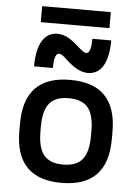

<svg xmlns="http://www.w3.org/2000/svg" viewBox="-60 -947 720 1003"><g transform="rotate(5 300.0 -445.5)"><path d="M300 10Q58 10 58 -240V-280Q58 -530 300 -530Q543 -530 543 -280V-240Q543 10 300 10ZM300 -86Q370 -86 401.5 -124.5Q433 -163 433 -248V-273Q433 -358 401.5 -396Q370 -434 300 -434Q231 -434 199.5 -396Q168 -358 168 -273V-248Q168 -163 199.5 -124.5Q231 -86 300 -86ZM387 -574Q362 -574 335.5 -587Q309 -600 274 -632Q258 -648 247.5 -654.5Q237 -661 230 -661Q204 -661 204 -584H105Q105 -672 133 -718Q161 -764 213 -764Q239 -764 265 -751Q291 -738 326 -706Q358 -677 370 -677Q396 -677 396 -754H495Q495 -667 467.5 -620.5Q440 -574 387 -574ZM120 -817V-901H480V-817Z"/></g></svg>

Font: M PLUS Code Latin 60 Medium
Style: Regular
Weight: 500
Width: 7
Monospace: yes
Designer: Coji Morishita
Foundry: UNDERFOREST DESIGN
Version: Version 1.005; ttfautohint (v1.8.3)